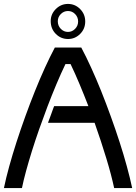

<svg xmlns="http://www.w3.org/2000/svg" viewBox="-20 -958 693 978"><path d="M561.5 0Q554.7 -31.7 544.7 -70.1Q534.7 -108.4 521.7 -150.9Q508.8 -193.4 493.7 -239.5Q478.5 -285.6 461.9 -332.5H224.6Q225.1 -334.5 227.5 -341.1Q230 -347.7 233.4 -356.7Q236.8 -365.7 240.5 -376Q244.1 -386.2 247.3 -395Q250.5 -403.8 252.9 -410.2Q255.4 -416.5 255.9 -417.5H430.2Q408.2 -474.6 385.5 -528.8Q362.8 -583 339.4 -631.8H313.5Q290 -583 266.8 -527.8Q243.7 -472.7 221.9 -415.5Q200.2 -358.4 179.9 -300.8Q159.7 -243.2 142.8 -189.2Q126 -135.3 112.8 -86.9Q99.6 -38.6 91.8 0H0Q10.3 -50.3 26.9 -110.4Q43.5 -170.4 64.2 -234.6Q85 -298.8 108.9 -365Q132.8 -431.2 158 -493.9Q183.1 -556.6 209 -613.3Q234.9 -669.9 259.3 -715.8H394Q418.5 -669.9 444.3 -613.3Q470.2 -556.6 495.4 -493.9Q520.5 -431.2 544.4 -365Q568.4 -298.8 589.1 -234.6Q609.9 -170.4 626.2 -110.4Q642.6 -50.3 653.3 0ZM238.3 -850.6Q238.3 -886.2 264.4 -912.1Q290.5 -938 326.2 -938Q362.3 -938 388.2 -911.9Q414.1 -885.7 414.1 -848.6Q414.1 -811 388.2 -785.2Q362.3 -759.3 326.7 -759.3Q290 -759.3 264.2 -785.4Q238.3 -811.5 238.3 -850.6ZM274.4 -849.6Q274.4 -826.7 289.8 -811Q305.2 -795.4 326.2 -795.4Q347.2 -795.4 362.5 -811Q377.9 -826.7 377.9 -848.6Q377.9 -870.6 362.8 -886.2Q347.7 -901.9 326.2 -901.9Q305.2 -901.9 289.8 -886.5Q274.4 -871.1 274.4 -849.6Z"/></svg>

Font: Arian AMU
Style: Regular
Weight: 400
Designer: Ruben Hakobyan (Tarumian)
Foundry: Ruben Hakobyan (Tarumian)
Version: Version 4.003